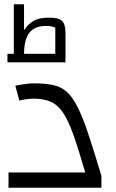

<svg xmlns="http://www.w3.org/2000/svg" viewBox="-20 -883 547 903"><path d="M20 0V-72H381Q349 -182 324.5 -251Q300 -320 274.5 -356Q249 -392 216.5 -405.5Q184 -419 138 -419Q123 -419 104.5 -416.5Q86 -414 71 -410L52 -480Q77 -485 100 -488Q123 -491 138 -491Q190 -491 227.5 -483.5Q265 -476 292 -453Q319 -430 343.5 -382.5Q368 -335 394.5 -255.5Q421 -176 457 -56V0ZM45 -626V-863H93V-741Q111 -769 137.5 -784.5Q164 -800 211 -800Q256 -800 272 -784.5Q288 -769 288 -728V-626H240V-753Q232 -757 220.5 -759Q209 -761 196 -761Q143 -761 118 -729Q93 -697 93 -626ZM15 -590V-630H288V-590Z"/></svg>

Font: Changa ExtraLight Light
Style: Regular
Weight: 300
Version: Version 3.002; ttfautohint (v1.8.2)